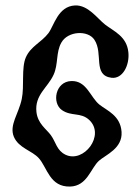

<svg xmlns="http://www.w3.org/2000/svg" viewBox="-20 -681 513 706"><path d="M158 -559C179 -587 193 -658 256 -661C304 -663 338 -613 366 -591C398 -566 446 -548 452 -489C457 -441 431 -390 390 -395C320 -404 361 -484 327 -535C303 -571 230 -567 206 -525C185 -489 195 -445 177 -406C155 -358 107 -332 114 -269C119 -226 150 -207 167 -184C186 -158 188 -128 221 -112C288 -80 368 -184 308 -240C277 -269 243 -252 208 -276C170 -302 183 -381 242 -383C299 -385 312 -323 346 -296C374 -274 423 -256 427 -196C431 -135 369 -112 344 -90C313 -62 301 3 238 5C163 7 154 -64 123 -99C97 -128 49 -136 31 -178C13 -221 49 -263 60 -317C70 -364 58 -431 75 -470C93 -511 132 -525 158 -559Z"/></svg>

Font: PicNic
Style: Regular
Weight: 400
Designer: Mariel Nils
Foundry: Velvetyne Type Foundry
Version: Version 2.000;Glyphs 3.2.3 (3260)